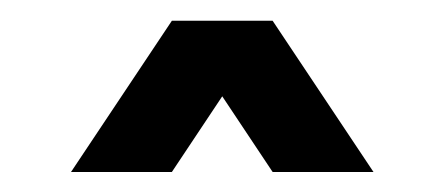

<svg xmlns="http://www.w3.org/2000/svg" viewBox="-20 -899 431 186"><path d="M146.5 -878.9H244.1L341.8 -732.4H244.1L195.3 -805.7L146.5 -732.4H48.8Z"/></svg>

Font: BabelStone Moon Runes
Style: Regular
Weight: 400
Designer: Andrew West
Foundry: BabelStone
Version: Version 7.001 March 14, 2022